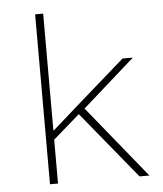

<svg xmlns="http://www.w3.org/2000/svg" viewBox="-53 -786 706 833"><g transform="rotate(-5 300.0 -370.0)"><path d="M131 -740H166V-232H169L281 -331L492 -516H537L309 -314L564 0H521L282 -292L166 -191V0H131Z"/></g></svg>

Font: IBM Plex Mono ExtraLight
Style: Regular
Weight: 200
Monospace: yes
Designer: Mike Abbink, Paul van der Laan, Pieter van Rosmalen
Foundry: Bold Monday
Version: Version 2.3